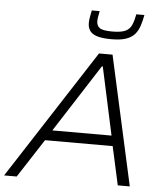

<svg xmlns="http://www.w3.org/2000/svg" viewBox="-77 -965 882 1018"><g transform="rotate(5 364.0 -456.0)"><path d="M-17 0 428 -688H500L652 0H588L543 -205H183L50 0ZM217 -260H532L454 -621H449ZM487 -769Q437 -769 409.5 -778Q382 -787 371 -804Q360 -821 360 -843Q360 -859 363 -876Q366 -893 370 -912H412Q409 -896 406.5 -882.5Q404 -869 404 -858Q404 -834 420.5 -822Q437 -810 487 -810Q535 -810 558 -821Q581 -832 591 -855.5Q601 -879 607 -912H650Q644 -880 635.5 -854Q627 -828 611 -809Q595 -790 565.5 -779.5Q536 -769 487 -769Z"/></g></svg>

Font: Saira SemiExpanded Light
Style: Italic
Weight: 300
Width: 6
Italic angle: -12°
Designer: Hector Gatti with collaboration of the Omnibus-Type team
Foundry: Omnibus-Type
Version: Version 1.101